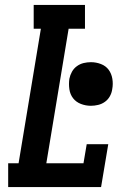

<svg xmlns="http://www.w3.org/2000/svg" viewBox="-20 -755 540 775"><path d="M13 0V-96H55L145 -639H116V-735H323V-639H257L167 -96H317L330 -173H417L388 0ZM347 -328Q326 -328 306.5 -335.5Q287 -343 275 -358.5Q263 -374 260 -395Q257 -416 260 -437Q263 -452 270.5 -465.5Q278 -479 290.5 -488Q303 -497 317.5 -500.5Q332 -504 347 -504Q368 -504 387.5 -496.5Q407 -489 418.5 -473.5Q430 -458 433.5 -437Q437 -416 433 -395Q431 -380 423.5 -366.5Q416 -353 403.5 -344Q391 -335 376 -331.5Q361 -328 347 -328Z"/></svg>

Font: Iosevka Slab
Style: Bold Italic
Weight: 700
Italic angle: -9°
Monospace: yes
Designer: Belleve Invis
Foundry: Belleve Invis
Version: Version 11.1.0; ttfautohint (v1.8.3)